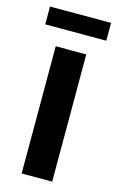

<svg xmlns="http://www.w3.org/2000/svg" viewBox="-103 -685 446 729"><g transform="rotate(15 120.0 -320.0)"><path d="M0 -570V-640H240V-570ZM60 0V-500H180V0Z"/></g></svg>

Font: Cuprum
Style: Bold
Weight: 700
Designer: Jovanny Lemonad
Foundry: Jovanny Lemonad
Version: Version 2.000